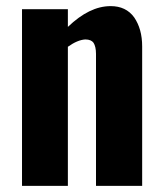

<svg xmlns="http://www.w3.org/2000/svg" viewBox="-20 -608 533 628"><path d="M52 -578H202V-520C249 -565 295 -588 342 -588C375 -588 401 -576 419 -551C436 -526 445 -495 445 -456V0H294V-432C294 -448 291 -460 286 -468C281 -475 272 -479 259 -479C242 -478 223 -470 202 -455V0H52Z"/></svg>

Font: Oswald SemiBold
Style: Regular
Weight: 400
Version: Version